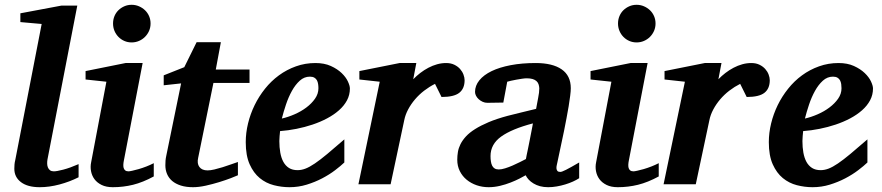

<svg xmlns="http://www.w3.org/2000/svg" viewBox="-20 -760 3638 792"><path d="M304.2 -28.8Q267.6 -10.3 225.3 1Q183.1 12.2 144 12.2Q94.2 12.2 66.7 -8.5Q39.1 -29.3 39.1 -64Q39.1 -72.3 39.8 -81.3Q40.5 -90.3 43 -100.1L151.9 -661.1L64 -668.9V-705.1L232.9 -736.8H298.8L175.8 -102.1Q174.3 -93.3 174.6 -84.7Q174.8 -76.2 177.7 -69.1Q180.7 -62 186.5 -57.6Q192.4 -53.2 202.1 -53.2Q213.9 -53.2 241.2 -60.3Q268.6 -67.4 304.2 -83Z M614.3 -32.2Q569.3 -7.8 528.8 2.2Q488.3 12.2 445.3 12.2Q418 12.2 399.2 2.9Q380.4 -6.3 369.6 -21Q358.9 -35.6 355.5 -54Q352.1 -72.3 356 -90.8L418.9 -422.9L333 -432.1V-466.8L498 -500H568.4L491.2 -99.1Q489.3 -90.3 488.8 -82Q488.3 -73.7 490 -67.4Q491.7 -61 496.6 -57.1Q501.5 -53.2 510.3 -53.2Q514.2 -53.2 525.6 -55.7Q537.1 -58.1 552.2 -62.5Q567.4 -66.9 583.7 -73.2Q600.1 -79.6 614.3 -86.9ZM601.1 -663.1Q601.1 -647 595 -632.8Q588.9 -618.7 578.1 -607.9Q567.4 -597.2 553.2 -591.1Q539.1 -585 522.9 -585Q506.8 -585 492.9 -591.1Q479 -597.2 468.5 -607.9Q458 -618.7 452.1 -632.8Q446.3 -647 446.3 -663.1Q446.3 -679.2 452.1 -693.4Q458 -707.5 468.5 -717.8Q479 -728 492.9 -734.1Q506.8 -740.2 522.9 -740.2Q539.1 -740.2 553.2 -734.1Q567.4 -728 578.1 -717.8Q588.9 -707.5 595 -693.4Q601.1 -679.2 601.1 -663.1Z M860.4 -418 797.4 -108.9Q792 -85.4 802.5 -71.3Q813 -57.1 836.4 -57.1Q848.1 -57.1 864.5 -61Q880.9 -64.9 898.4 -70.3Q916 -75.7 932.6 -81.8Q949.2 -87.9 961.4 -91.8V-37.1Q953.1 -33.2 932.1 -25.1Q911.1 -17.1 884.3 -8.8Q857.4 -0.5 828.6 5.9Q799.8 12.2 776.4 12.2Q747.6 12.2 726.1 5.4Q704.6 -1.5 690.4 -13.4Q676.3 -25.4 669.2 -42Q662.1 -58.6 662.1 -78.1Q662.1 -87.9 662.8 -97.7Q663.6 -107.4 666 -118.2L727.1 -416L655.3 -408.2V-449.2L740.2 -482.9L791 -585.9H891.1L870.1 -473.1H1009.3V-418Z M1293.5 -396Q1293.5 -404.8 1292.2 -413.3Q1291 -421.9 1287.4 -428.7Q1283.7 -435.5 1276.6 -439.7Q1269.5 -443.8 1258.3 -443.8Q1234.9 -443.8 1216.6 -427.2Q1198.2 -410.6 1184.1 -385Q1169.9 -359.4 1159.7 -328.9Q1149.4 -298.3 1142.6 -271Q1168.5 -276.9 1195.3 -288.6Q1222.2 -300.3 1243.9 -316.7Q1265.6 -333 1279.5 -353Q1293.5 -373 1293.5 -396ZM1423.3 -395Q1423.3 -368.7 1411.4 -346.2Q1399.4 -323.7 1378.4 -305.2Q1357.4 -286.6 1329.3 -271.7Q1301.3 -256.8 1269.3 -246.1Q1237.3 -235.4 1202.9 -228.5Q1168.5 -221.7 1135.3 -219.2Q1134.3 -210 1133.3 -198.2Q1132.3 -186.5 1132.3 -178.2Q1132.3 -152.3 1136.2 -130.4Q1140.1 -108.4 1148.9 -92.3Q1157.7 -76.2 1172.1 -67.1Q1186.5 -58.1 1207.5 -58.1Q1223.6 -58.1 1240.2 -64.5Q1256.8 -70.8 1278.8 -85.7Q1300.8 -100.6 1330.1 -125Q1359.4 -149.4 1400.4 -185.1V-89.8Q1385.7 -75.7 1362.3 -57.9Q1338.9 -40 1309.1 -24.4Q1279.3 -8.8 1245.1 1.7Q1210.9 12.2 1174.3 12.2Q1141.6 12.2 1109.4 3.9Q1077.1 -4.4 1051.5 -25.4Q1025.9 -46.4 1009.8 -82.3Q993.7 -118.2 993.7 -173.8Q993.7 -211.9 1003.2 -251Q1012.7 -290 1030.3 -326.2Q1047.9 -362.3 1073.2 -394Q1098.6 -425.8 1130.6 -449.2Q1162.6 -472.7 1200.7 -486.3Q1238.8 -500 1281.2 -500Q1317.9 -500 1344.7 -487.8Q1371.6 -475.6 1389.2 -458.7Q1406.7 -441.9 1415 -424.1Q1423.3 -406.2 1423.3 -395Z M1896.5 -429.2Q1896.5 -394.5 1874.5 -377.2Q1852.5 -359.9 1801.3 -359.9L1774.4 -414.1Q1751 -402.3 1729.7 -386Q1708.5 -369.6 1691.9 -350.1Q1675.3 -330.6 1663.6 -308.6Q1651.9 -286.6 1647.5 -264.2L1591.3 0H1458.5L1546.4 -422.9L1462.4 -432.1V-466.8L1628.4 -500H1697.3L1684.6 -433.1Q1697.8 -446.8 1713.6 -459Q1729.5 -471.2 1747.1 -480.5Q1764.6 -489.7 1783.2 -494.9Q1801.8 -500 1820.3 -500Q1839.8 -500 1854.2 -492.9Q1868.7 -485.8 1877.9 -475.3Q1887.2 -464.8 1891.8 -452.4Q1896.5 -439.9 1896.5 -429.2Z M2178.2 -251Q2090.8 -228 2047.1 -196.5Q2003.4 -165 2003.4 -116.2Q2003.4 -104.5 2004.9 -94.5Q2006.3 -84.5 2010 -76.9Q2013.7 -69.3 2020.3 -65.2Q2026.9 -61 2037.6 -61Q2048.8 -61 2063.7 -65.7Q2078.6 -70.3 2094.2 -77.1Q2109.9 -84 2124.5 -91.3Q2139.2 -98.6 2149.4 -104Q2149.9 -107.4 2152.3 -119.4Q2154.8 -131.3 2158.2 -147.5Q2161.6 -163.6 2165 -181.4Q2168.5 -199.2 2171.4 -214.4Q2174.3 -229.5 2176.3 -239.7Q2178.2 -250 2178.2 -251ZM2369.1 -24.9Q2357.9 -17.6 2343.3 -11Q2328.6 -4.4 2311.8 0.7Q2294.9 5.9 2276.9 9Q2258.8 12.2 2241.2 12.2Q2222.7 12.2 2207.5 8.1Q2192.4 3.9 2180.7 -3.2Q2168.9 -10.3 2160.9 -19Q2152.8 -27.8 2148.4 -37.1Q2139.2 -31.7 2123 -23.4Q2106.9 -15.1 2086.4 -7.1Q2065.9 1 2042.5 6.6Q2019 12.2 1995.6 12.2Q1969.7 12.2 1946.3 4.2Q1922.9 -3.9 1905 -18.6Q1887.2 -33.2 1876.7 -54.2Q1866.2 -75.2 1866.2 -101.1Q1866.2 -117.2 1868.9 -133.3Q1871.6 -149.4 1879.6 -165.5Q1887.7 -181.6 1902.1 -197.3Q1916.5 -212.9 1939.7 -227.5Q1962.9 -242.2 1995.8 -256.1Q2028.8 -270 2074.2 -282.2Q2101.6 -289.6 2131.3 -296.4Q2161.1 -303.2 2191.4 -311Q2195.3 -335 2200 -356.9Q2204.6 -378.9 2204.6 -396Q2204.1 -405.3 2201.4 -412.8Q2198.7 -420.4 2192.6 -425.8Q2186.5 -431.2 2176.8 -434.1Q2167 -437 2152.3 -437Q2145.5 -437 2133.8 -435.3Q2122.1 -433.6 2110.1 -431.4Q2098.1 -429.2 2087.4 -426.8Q2076.7 -424.3 2072.3 -422.9L2056.2 -336.9L1990.2 -335.9Q1980 -335.9 1970.9 -340.1Q1961.9 -344.2 1954.8 -350.6Q1947.8 -356.9 1943.6 -365Q1939.5 -373 1939.5 -380.9Q1939.5 -406.7 1957.3 -428.7Q1975.1 -450.7 2007.8 -466.6Q2040.5 -482.4 2086.7 -491.2Q2132.8 -500 2189.5 -500Q2259.3 -500 2296.9 -473.9Q2334.5 -447.8 2334.5 -396Q2334.5 -384.3 2332 -364.7Q2329.6 -345.2 2325.7 -321.5Q2321.8 -297.9 2316.7 -271.5Q2311.5 -245.1 2306.6 -219.7Q2294.4 -159.7 2279.3 -90.8Q2278.3 -85.4 2276.6 -78.4Q2274.9 -71.3 2275.4 -65.2Q2275.9 -59.1 2279.3 -54.9Q2282.7 -50.8 2291.5 -50.8Q2297.4 -50.8 2314.9 -59.6Q2332.5 -68.4 2369.1 -89.8Z M2697.3 -32.2Q2652.3 -7.8 2611.8 2.2Q2571.3 12.2 2528.3 12.2Q2501 12.2 2482.2 2.9Q2463.4 -6.3 2452.6 -21Q2441.9 -35.6 2438.5 -54Q2435.1 -72.3 2439 -90.8L2502 -422.9L2416 -432.1V-466.8L2581.1 -500H2651.4L2574.2 -99.1Q2572.3 -90.3 2571.8 -82Q2571.3 -73.7 2573 -67.4Q2574.7 -61 2579.6 -57.1Q2584.5 -53.2 2593.3 -53.2Q2597.2 -53.2 2608.6 -55.7Q2620.1 -58.1 2635.3 -62.5Q2650.4 -66.9 2666.7 -73.2Q2683.1 -79.6 2697.3 -86.9ZM2684.1 -663.1Q2684.1 -647 2678 -632.8Q2671.9 -618.7 2661.1 -607.9Q2650.4 -597.2 2636.2 -591.1Q2622.1 -585 2606 -585Q2589.8 -585 2575.9 -591.1Q2562 -597.2 2551.5 -607.9Q2541 -618.7 2535.2 -632.8Q2529.3 -647 2529.3 -663.1Q2529.3 -679.2 2535.2 -693.4Q2541 -707.5 2551.5 -717.8Q2562 -728 2575.9 -734.1Q2589.8 -740.2 2606 -740.2Q2622.1 -740.2 2636.2 -734.1Q2650.4 -728 2661.1 -717.8Q2671.9 -707.5 2678 -693.4Q2684.1 -679.2 2684.1 -663.1Z M3155.3 -429.2Q3155.3 -394.5 3133.3 -377.2Q3111.3 -359.9 3060.1 -359.9L3033.2 -414.1Q3009.8 -402.3 2988.5 -386Q2967.3 -369.6 2950.7 -350.1Q2934.1 -330.6 2922.4 -308.6Q2910.6 -286.6 2906.2 -264.2L2850.1 0H2717.3L2805.2 -422.9L2721.2 -432.1V-466.8L2887.2 -500H2956.1L2943.4 -433.1Q2956.5 -446.8 2972.4 -459Q2988.3 -471.2 3005.9 -480.5Q3023.4 -489.7 3042 -494.9Q3060.5 -500 3079.1 -500Q3098.6 -500 3113 -492.9Q3127.4 -485.8 3136.7 -475.3Q3146 -464.8 3150.6 -452.4Q3155.3 -439.9 3155.3 -429.2Z M3451.2 -396Q3451.2 -404.8 3450 -413.3Q3448.7 -421.9 3445.1 -428.7Q3441.4 -435.5 3434.3 -439.7Q3427.2 -443.8 3416 -443.8Q3392.6 -443.8 3374.3 -427.2Q3356 -410.6 3341.8 -385Q3327.6 -359.4 3317.4 -328.9Q3307.1 -298.3 3300.3 -271Q3326.2 -276.9 3353 -288.6Q3379.9 -300.3 3401.6 -316.7Q3423.3 -333 3437.3 -353Q3451.2 -373 3451.2 -396ZM3581.1 -395Q3581.1 -368.7 3569.1 -346.2Q3557.1 -323.7 3536.1 -305.2Q3515.1 -286.6 3487.1 -271.7Q3459 -256.8 3427 -246.1Q3395 -235.4 3360.6 -228.5Q3326.2 -221.7 3293 -219.2Q3292 -210 3291 -198.2Q3290 -186.5 3290 -178.2Q3290 -152.3 3293.9 -130.4Q3297.9 -108.4 3306.6 -92.3Q3315.4 -76.2 3329.8 -67.1Q3344.2 -58.1 3365.2 -58.1Q3381.3 -58.1 3397.9 -64.5Q3414.6 -70.8 3436.5 -85.7Q3458.5 -100.6 3487.8 -125Q3517.1 -149.4 3558.1 -185.1V-89.8Q3543.5 -75.7 3520 -57.9Q3496.6 -40 3466.8 -24.4Q3437 -8.8 3402.8 1.7Q3368.7 12.2 3332 12.2Q3299.3 12.2 3267.1 3.9Q3234.9 -4.4 3209.2 -25.4Q3183.6 -46.4 3167.5 -82.3Q3151.4 -118.2 3151.4 -173.8Q3151.4 -211.9 3160.9 -251Q3170.4 -290 3188 -326.2Q3205.6 -362.3 3231 -394Q3256.3 -425.8 3288.3 -449.2Q3320.3 -472.7 3358.4 -486.3Q3396.5 -500 3439 -500Q3475.6 -500 3502.4 -487.8Q3529.3 -475.6 3546.9 -458.7Q3564.5 -441.9 3572.8 -424.1Q3581.1 -406.2 3581.1 -395Z"/></svg>

Font: Charis SIL Phon
Style: Bold Italic
Weight: 700
Italic angle: -11°
Foundry: SIL International
Version: Version 5.000